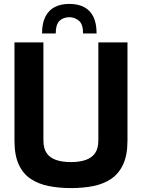

<svg xmlns="http://www.w3.org/2000/svg" viewBox="-20 -957 726 982"><path d="M343 5Q282 5 229 -5.5Q176 -16 136.5 -42.5Q97 -69 75.5 -116.5Q54 -164 54 -238V-740H202V-239Q202 -198 218.5 -174Q235 -150 266.5 -139Q298 -128 343 -128Q387 -128 418.5 -139Q450 -150 466.5 -174Q483 -198 483 -239V-740H632V-238Q632 -164 610 -116.5Q588 -69 549 -42.5Q510 -16 457.5 -5.5Q405 5 343 5ZM335 -937Q378 -937 409.5 -921Q441 -905 457.5 -871.5Q474 -838 474 -786H405Q405 -833 383.5 -851Q362 -869 335 -869Q304 -869 284.5 -850.5Q265 -832 265 -786H195Q195 -838 212 -871.5Q229 -905 260 -921Q291 -937 335 -937Z"/></svg>

Font: Exo Thin
Style: Bold
Weight: 700
Version: Version 2.000